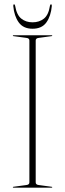

<svg xmlns="http://www.w3.org/2000/svg" viewBox="-20 -862 299 882"><path d="M144 -24Q144 -13.5 158 -12L217 -4Q220 -4 220 -2Q220 0 217 0H42Q39 0 39 -2Q39 -4 42 -4L101 -12Q115 -13.5 115 -24V-676Q115 -686.5 101 -688L42 -696Q39 -696 39 -698Q39 -700 42 -700H217Q220 -700 220 -698Q220 -696 217 -696L158 -688Q144 -686.5 144 -676ZM129.5 -759.5Q160.5 -759.5 181.8 -776.5Q203 -793.5 209.5 -835.5Q210.5 -842 214.5 -842Q218.5 -842 218 -834.5Q214 -788.5 193.2 -759.2Q172.5 -730 129.5 -730Q87 -730 66 -759.2Q45 -788.5 41 -834.5Q40.5 -842 44.5 -842Q48.5 -842 49.5 -835.5Q56.5 -793.5 77.8 -776.5Q99 -759.5 129.5 -759.5Z"/></svg>

Font: Fraunces 144pt Thin
Style: Regular
Weight: 100
Version: Version 1.000;[f99f86859]